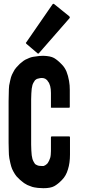

<svg xmlns="http://www.w3.org/2000/svg" viewBox="-20 -989 480 1014"><path d="M249 -423.8Q249 -448.2 249 -498Q249 -508.8 248 -517.6Q247.1 -526.4 245.1 -534.2Q242.2 -541 240.2 -547.9Q237.3 -554.7 233.4 -558.6Q230.5 -564.5 226.6 -567.4Q223.6 -570.3 218.8 -573.2Q213.9 -575.2 210 -576.2Q205.1 -577.1 201.2 -577.1Q193.4 -577.1 186.5 -575.2Q179.7 -574.2 174.8 -572.3Q169.9 -569.3 165 -565.4Q161.1 -560.5 158.2 -554.7Q154.3 -548.8 151.4 -540Q149.4 -531.2 147.5 -520.5Q146.5 -509.8 145.5 -495.1Q144.5 -481.4 144.5 -464.8Q144.5 -384.8 144.5 -225.6Q144.5 -209 145.5 -194.3Q146.5 -179.7 147.5 -168.9Q149.4 -157.2 151.4 -149.4Q154.3 -140.6 158.2 -133.8Q161.1 -127.9 165 -123Q169.9 -119.1 174.8 -117.2Q179.7 -114.3 186.5 -113.3Q193.4 -112.3 201.2 -112.3Q205.1 -112.3 210 -112.3Q213.9 -113.3 218.8 -116.2Q222.7 -118.2 226.6 -122.1Q230.5 -125 233.4 -129.9Q236.3 -134.8 239.3 -140.6Q242.2 -147.5 245.1 -155.3Q247.1 -162.1 248 -171.9Q249 -181.6 249 -191.4Q249 -215.8 249 -263.7Q249 -266.6 250 -267.6Q252 -268.6 253.9 -268.6Q284.2 -268.6 344.7 -268.6Q346.7 -268.6 348.6 -267.6Q349.6 -266.6 349.6 -263.7Q349.6 -233.4 349.6 -172.9Q349.6 -127.9 338.9 -94.7Q329.1 -60.5 307.6 -39.1Q286.1 -16.6 266.6 -5.9Q247.1 4.9 209 4.9Q200.2 4.9 190.4 3.9Q180.7 3.9 170.9 2Q161.1 1 150.4 -2Q140.6 -5.9 129.9 -9.8Q124 -11.7 118.2 -15.6Q112.3 -19.5 106.4 -22.5Q101.6 -25.4 96.7 -30.3Q90.8 -34.2 85.9 -39.1Q77.1 -46.9 67.4 -57.6Q58.6 -68.4 50.8 -83Q43 -96.7 39.1 -110.4Q35.2 -123 29.3 -153.3Q26.4 -170.9 26.4 -191.4Q25.4 -211.9 25.4 -235.4Q25.4 -236.3 25.4 -238.3Q25.4 -238.3 25.4 -238.3Q25.4 -239.3 25.4 -239.3Q25.4 -308.6 25.4 -448.2Q25.4 -448.2 25.4 -449.2Q25.4 -449.2 25.4 -449.2Q25.4 -450.2 25.4 -454.1Q25.4 -477.5 26.4 -498Q26.4 -518.6 28.3 -537.1Q34.2 -567.4 38.1 -581.1Q42 -593.8 49.8 -607.4Q56.6 -622.1 66.4 -632.8Q76.2 -643.6 85 -652.3Q94.7 -661.1 104.5 -668Q114.3 -674.8 125 -678.7Q134.8 -683.6 144.5 -686.5Q155.3 -689.5 166 -690.4Q175.8 -692.4 187.5 -693.4Q199.2 -694.3 208 -694.3Q246.1 -693.4 265.6 -682.6Q285.2 -670.9 306.6 -648.4Q321.3 -633.8 331.1 -611.3Q339.8 -589.8 344.7 -561.5Q346.7 -549.8 347.7 -538.1Q348.6 -525.4 348.6 -513.7Q348.6 -484.4 348.6 -424.8Q348.6 -422.9 347.7 -420.9Q345.7 -419.9 343.8 -419.9Q313.5 -419.9 252.9 -419.9Q251 -419.9 249 -420.9Q248 -422.9 249 -423.8ZM119.1 -757.8Q117.2 -759.8 117.2 -761.7Q116.2 -761.7 116.2 -762.7Q116.2 -763.7 118.2 -764.6Q164.1 -832 257.8 -966.8Q258.8 -967.8 259.8 -967.8Q260.7 -968.8 261.7 -968.8Q262.7 -968.8 263.7 -968.8Q264.6 -968.8 265.6 -967.8Q293 -946.3 346.7 -902.3Q347.7 -901.4 347.7 -899.4Q348.6 -898.4 348.6 -897.5Q348.6 -896.5 348.6 -895.5Q348.6 -894.5 347.7 -893.6Q293.9 -832 185.5 -708Q184.6 -707 183.6 -706.1Q182.6 -706.1 181.6 -706.1Q180.7 -706.1 180.7 -706.1Q179.7 -706.1 178.7 -707Q159.2 -723.6 119.1 -757.8Z"/></svg>

Font: Typeface
Style: Regular
Weight: 400
Version: Version 1.0